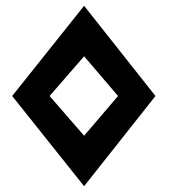

<svg xmlns="http://www.w3.org/2000/svg" viewBox="-20 -761 582 662"><path d="M151 -430 270 -567 387 -430 270 -293ZM516 -430 270 -741 22 -430 270 -119Z"/></svg>

Font: Ny Stormning
Style: Fi
Weight: 300
Designer: Robert Jablonski, Mew Too
Foundry: Cannot Into Space Fonts
Version: Version 0.90